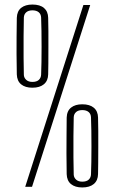

<svg xmlns="http://www.w3.org/2000/svg" viewBox="-20 -822 506 845"><path d="M91 0 347 -800H377L121 0ZM342 3Q310.5 3 292.5 -11.8Q274.5 -26.5 273.5 -55.5Q272.5 -107.5 272.5 -146Q272.5 -184.5 272.8 -221.2Q273 -258 273.5 -304.5Q274.5 -334 292.8 -348.5Q311 -363 342 -363Q375 -363 393 -347.8Q411 -332.5 411.5 -304.5Q412.5 -281.5 412.5 -246.2Q412.5 -211 412.5 -173.5Q412.5 -136 412.2 -104.5Q412 -73 411.5 -56Q411 -27.5 392.8 -12.2Q374.5 3 342 3ZM342 -22.5Q361 -22.5 370.5 -31.5Q380 -40.5 380.5 -55Q381.5 -77 382 -109.2Q382.5 -141.5 382.5 -177.5Q382.5 -213.5 382 -247.2Q381.5 -281 380.5 -305.5Q380 -320.5 370 -329Q360 -337.5 342 -337.5Q325 -337.5 315.2 -329.2Q305.5 -321 304.5 -306.5Q303.5 -271 303.2 -223.2Q303 -175.5 303.2 -129.2Q303.5 -83 304.5 -52.5Q305.5 -40 315.2 -31.2Q325 -22.5 342 -22.5ZM122.5 -436Q91 -436 73 -450.8Q55 -465.5 54 -494.5Q53 -546.5 52.8 -585Q52.5 -623.5 53 -660.2Q53.5 -697 54 -743.5Q55 -773 73.2 -787.5Q91.5 -802 122.5 -802Q156 -802 173.8 -786.8Q191.5 -771.5 192 -743.5Q193 -720.5 193 -685.2Q193 -650 193 -612.5Q193 -575 192.8 -543.5Q192.5 -512 192 -495Q191.5 -466.5 173.2 -451.2Q155 -436 122.5 -436ZM122.5 -461.5Q141.5 -461.5 151 -470.5Q160.5 -479.5 161 -494Q162 -516 162.5 -548.2Q163 -580.5 163 -616.5Q163 -652.5 162.5 -686.2Q162 -720 161 -744.5Q160.5 -759.5 150.5 -768Q140.5 -776.5 122.5 -776.5Q105.5 -776.5 95.8 -768.2Q86 -760 85 -745.5Q84 -710 83.8 -662.2Q83.5 -614.5 83.8 -568.2Q84 -522 85 -491.5Q86 -479 95.8 -470.2Q105.5 -461.5 122.5 -461.5Z"/></svg>

Font: Big Shoulders Thin
Style: Regular
Weight: 100
Version: Version 2.002